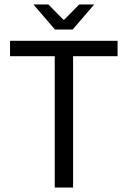

<svg xmlns="http://www.w3.org/2000/svg" viewBox="-20 -838 570 858"><path d="M24.9 -586.9V-655.8H505.4V-586.9H306.6V0H224.6V-586.9ZM304.7 -706.1H225.6L129.4 -817.9H196.3L263.2 -750H267.1L334 -817.9H400.9Z"/></svg>

Font: Varta
Style: Regular
Weight: 400
Designer: Joana Correia, Viktoriya Grabowska, Eben Sorkin
Foundry: Sorkin Type
Version: Version 1.002; ttfautohint (v1.3) -l 8 -r 24 -G 200 -x 12 -H